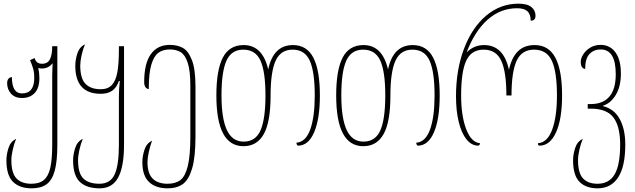

<svg xmlns="http://www.w3.org/2000/svg" viewBox="-20 -788 3466 1048"><path d="M15 87Q15 55 26.5 19.5Q38 -16 68 -30Q57 -4 49.5 29.5Q42 63 42 86Q42 157 70 186Q98 215 151 215Q195 215 219.5 194.5Q244 174 254.5 128Q265 82 265 1V-379Q265 -399 267 -441H265Q244 -414 208 -414Q198 -414 189 -417Q195 -390 195 -362Q195 -307 169 -280Q143 -253 100 -253Q62 -253 40.5 -276.5Q19 -300 19 -334Q19 -350 26.5 -358.5Q34 -367 45 -367Q45 -278 100 -278Q167 -278 167 -363Q167 -389 163 -405Q159 -421 153 -437Q147 -453 144 -460L169 -471Q174 -454 184 -447Q194 -440 210 -440Q240 -440 252.5 -464.5Q265 -489 265 -536H293V1Q293 91 279 143Q265 195 234.5 217.5Q204 240 153 240Q87 240 51 204.5Q15 169 15 87Z M379 87Q379 55 390.5 19.5Q402 -16 432 -30Q421 -4 413.5 29.5Q406 63 406 86Q406 158 435 186.5Q464 215 523 215Q582 215 605.5 164.5Q629 114 629 1V-264Q629 -301 634 -346H629Q616 -309 592 -292.5Q568 -276 530 -276Q391 -276 391 -429Q391 -462 402.5 -497Q414 -532 444 -546Q433 -521 425.5 -487Q418 -453 418 -431Q418 -360 446.5 -330.5Q475 -301 530 -301Q569 -301 590.5 -324Q612 -347 620.5 -393.5Q629 -440 629 -518V-536H657V1Q657 122 625 181Q593 240 524 240Q453 240 416 205Q379 170 379 87Z M757 97Q757 65 768.5 29.5Q780 -6 810 -20Q800 7 792.5 40.5Q785 74 785 96Q785 159 813.5 187Q842 215 894 215Q938 215 964.5 195Q991 175 1005 118.5Q1019 62 1019 -44V-321Q1019 -402 1004.5 -445.5Q990 -489 966 -503.5Q942 -518 907 -518Q869 -518 844.5 -500Q820 -482 806 -435Q792 -388 792 -302Q782 -302 774.5 -311.5Q767 -321 767 -340Q767 -441 803 -492Q839 -543 907 -543Q948 -543 978 -526.5Q1008 -510 1027.5 -460Q1047 -410 1047 -315V-43Q1047 70 1028.5 132Q1010 194 977.5 217Q945 240 895 240Q830 240 793.5 205.5Q757 171 757 97Z M1161 -267Q1161 -406 1196.5 -474Q1232 -542 1310 -542Q1413 -542 1444 -409Q1472 -542 1579 -542Q1655 -542 1690.5 -473Q1726 -404 1726 -267Q1726 -138 1694.5 -65.5Q1663 7 1607 7Q1603 7 1600.5 1.5Q1598 -4 1598 -9Q1649 -13 1673.5 -81.5Q1698 -150 1698 -267Q1698 -396 1671 -456.5Q1644 -517 1577 -517Q1512 -517 1484.5 -456.5Q1457 -396 1457 -267Q1457 -123 1420 -56.5Q1383 10 1309 10Q1161 10 1161 -267ZM1429 -267Q1429 -396 1402 -456.5Q1375 -517 1308 -517Q1243 -517 1216 -456.5Q1189 -396 1189 -267Q1189 -141 1218.5 -78Q1248 -15 1310 -15Q1375 -15 1402 -76.5Q1429 -138 1429 -267Z M1815 -267Q1815 -406 1850.5 -474Q1886 -542 1964 -542Q2067 -542 2098 -409Q2126 -542 2233 -542Q2309 -542 2344.5 -473Q2380 -404 2380 -267Q2380 -138 2348.5 -65.5Q2317 7 2261 7Q2257 7 2254.5 1.5Q2252 -4 2252 -9Q2303 -13 2327.5 -81.5Q2352 -150 2352 -267Q2352 -396 2325 -456.5Q2298 -517 2231 -517Q2166 -517 2138.5 -456.5Q2111 -396 2111 -267Q2111 -123 2074 -56.5Q2037 10 1963 10Q1815 10 1815 -267ZM2083 -267Q2083 -396 2056 -456.5Q2029 -517 1962 -517Q1897 -517 1870 -456.5Q1843 -396 1843 -267Q1843 -141 1872.5 -78Q1902 -15 1964 -15Q2029 -15 2056 -76.5Q2083 -138 2083 -267Z M2469 -263Q2469 -406 2512.5 -521.5Q2556 -637 2633.5 -702.5Q2711 -768 2810 -768Q2858 -768 2880.5 -749.5Q2903 -731 2903 -702Q2903 -675 2877 -675Q2876 -711 2858.5 -727Q2841 -743 2802 -743Q2712 -743 2641.5 -680.5Q2571 -618 2527 -502Q2567 -542 2622 -542Q2729 -542 2758 -407Q2773 -475 2807.5 -508.5Q2842 -542 2898 -542Q2975 -542 3011.5 -473Q3048 -404 3048 -267Q3048 -138 3015 -65.5Q2982 7 2925 7Q2920 7 2918 3Q2916 -1 2916 -6Q2968 -10 2994 -80.5Q3020 -151 3020 -267Q3020 -396 2992 -456.5Q2964 -517 2895 -517Q2828 -517 2800 -456.5Q2772 -396 2772 -267H2744Q2744 -396 2716 -456.5Q2688 -517 2620 -517Q2553 -517 2525 -457Q2497 -397 2497 -267Q2497 -156 2524.5 -83.5Q2552 -11 2600 -6V-5Q2600 -1 2597 3Q2594 7 2590 7Q2554 7 2526.5 -27Q2499 -61 2484 -122Q2469 -183 2469 -263Z M3108 87Q3108 55 3119.5 19.5Q3131 -16 3161 -30Q3150 -4 3142.5 29.5Q3135 63 3135 86Q3135 157 3162.5 186Q3190 215 3241 215Q3305 215 3335 163.5Q3365 112 3365 1Q3365 -98 3328.5 -146.5Q3292 -195 3204 -195H3188V-220H3205Q3271 -220 3306 -260.5Q3341 -301 3341 -383Q3341 -518 3259 -518Q3220 -518 3197 -492.5Q3174 -467 3174 -412Q3164 -412 3157 -421.5Q3150 -431 3150 -451Q3150 -470 3164 -492Q3178 -514 3202.5 -528.5Q3227 -543 3259 -543Q3309 -543 3339 -502.5Q3369 -462 3369 -387Q3369 -315 3340.5 -269Q3312 -223 3271 -211V-209Q3332 -194 3362.5 -138.5Q3393 -83 3393 1Q3393 121 3354 180.5Q3315 240 3242 240Q3178 240 3143 204.5Q3108 169 3108 87Z"/></svg>

Font: Noto Serif Georgian Thin Cond
Style: Regular
Weight: 250
Width: 3
Designer: Monotype Design team
Foundry: Monotype Imaging Inc.
Version: Version 1.000